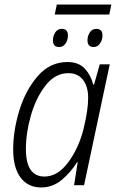

<svg xmlns="http://www.w3.org/2000/svg" viewBox="-20 -815 519 845"><path d="M461 -751 470 -795H230L221 -751ZM279 -659Q279 -688 252 -688Q233 -688 223 -672Q213 -656 213 -638Q213 -608 240 -608Q258 -608 268.5 -623.5Q279 -639 279 -659ZM431 -659Q431 -688 404 -688Q385 -688 375 -672Q365 -656 365 -638Q365 -608 392 -608Q409 -608 420 -623.5Q431 -639 431 -659ZM94 -159Q94 -231 116.5 -308.5Q139 -386 181 -439.5Q223 -493 281 -493Q322 -493 345 -464Q368 -435 368 -384Q368 -331 348 -249Q327 -164 280.5 -101Q234 -38 176 -38Q94 -38 94 -159ZM319 -101H322L306 0H350L463 -532H419L394 -443H390Q381 -482 354 -512Q327 -542 277 -542Q200 -542 146.5 -480.5Q93 -419 65.5 -330Q38 -241 38 -157Q38 -77 70.5 -33.5Q103 10 161 10Q212 10 252 -23.5Q292 -57 319 -101Z"/></svg>

Font: Noto Sans UI SemiCondensed Light
Style: Italic
Weight: 300
Width: 4
Designer: Monotype Design Team
Foundry: Monotype Imaging Inc.
Version: 1.001